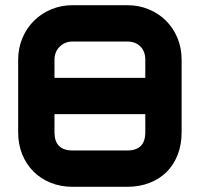

<svg xmlns="http://www.w3.org/2000/svg" viewBox="-20 -720 770 740"><path d="M680 -210Q680 -163 665 -124Q650 -85 622.5 -57.5Q595 -30 556 -15Q517 0 470 0H260Q214 0 175.5 -15.5Q137 -31 109 -59Q81 -87 65.5 -125.5Q50 -164 50 -210V-490Q50 -534 66 -572.5Q82 -611 110.5 -639.5Q139 -668 177.5 -684Q216 -700 260 -700H470Q515 -700 553.5 -684Q592 -668 620 -640Q648 -612 664 -573.5Q680 -535 680 -490ZM540 -210V-280H190V-210Q190 -140 260 -140H470Q540 -140 540 -210ZM540 -490Q540 -522 521 -541Q502 -560 470 -560H260Q230 -560 210 -540Q190 -520 190 -490V-420H540Z"/></svg>

Font: CAT North
Style: Regular
Weight: 400
Designer: Peter Wiegel
Foundry: Peter Wiegel
Version: Version 1.000